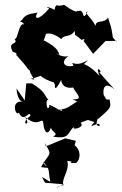

<svg xmlns="http://www.w3.org/2000/svg" viewBox="-20 -584 554 870"><path d="M258 -90C279 -60 190 -127 204 -103C192 -68 183 -146 201 -128C176 -160 186 -168 125 -206H99L92 -129L55 -183C56 -154 67 -126 82 -123C25 -130 53 -52 65 -74C89 -22 114 -90 118 -59C60 -17 132 -8 90 -57C150 -4 164 -48 175 -34C180 29 205 36 217 -32C189 15 259 16 220 35C300 49 284 15 317 -11C296 10 370 -6 345 -28C392 -45 366 -42 408 -31C367 14 437 -45 431 -13C401 -10 433 -70 424 -44C479 -94 486 -93 476 -134C445 -124 462 -170 454 -145C446 -147 438 -231 499 -179C423 -261 417 -276 425 -258C456 -248 406 -302 431 -240C356 -321 346 -273 379 -313C318 -271 297 -319 313 -286C268 -275 250 -308 299 -335C270 -311 208 -358 249 -335C243 -366 210 -388 148 -415C170 -398 173 -377 188 -430C188 -430 211 -443 258 -407C271 -430 298 -411 318 -444C324 -414 308 -439 350 -403C370 -415 361 -392 356 -402L402 -340L458 -398L511 -399C506 -394 508 -395 491 -415C484 -475 475 -478 470 -505C451 -474 415 -498 413 -467C392 -508 356 -529 377 -531C348 -478 367 -549 333 -533C323 -553 354 -502 269 -563C268 -566 281 -560 244 -558C226 -574 217 -502 246 -525C225 -549 169 -560 203 -546C154 -488 130 -495 151 -529C147 -521 99 -529 81 -495C58 -477 81 -494 89 -473C64 -486 61 -396 45 -409C68 -377 10 -401 38 -349C83 -338 15 -323 93 -340C26 -342 66 -331 108 -270C130 -251 97 -282 136 -223C106 -231 115 -221 165 -241C142 -265 166 -224 228 -210C228 -246 201 -248 229 -200C227 -178 234 -176 257 -222C263 -163 346 -196 309 -191C323 -161 365 -131 308 -134C368 -104 336 -144 335 -128C273 -88 289 -93 227 -84ZM170 218 184 244 266 251C224 277 229 262 268 255C256 227 297 189 285 145C335 150 267 156 324 155C345 140 349 98 318 74L324 54L276 43L188 79L183 64C219 126 206 102 166 173C228 183 177 170 175 148C211 190 196 182 208 240Z"/></svg>

Font: Asimov Aggro
Style: Medium
Weight: 500
Designer: Google
Version: Version 2.000980; 2014